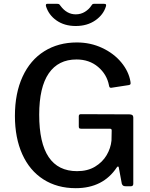

<svg xmlns="http://www.w3.org/2000/svg" viewBox="-20 -974 783 1004"><path d="M58 -368Q58 -486 98 -573Q138 -660 211.5 -706Q285 -752 382 -752Q453 -752 514 -723.5Q575 -695 614 -648Q653 -601 662 -548Q663 -544 663 -539Q663 -534 660.5 -532Q658 -530 653 -529L562 -515H560Q555 -515 553 -518Q551 -521 550 -527Q539 -585 493 -624Q447 -663 380 -663Q285 -663 235 -590.5Q185 -518 185 -374Q185 -79 383 -79Q438 -79 477 -102.5Q516 -126 537.5 -162.5Q559 -199 563 -239L564 -289V-293Q564 -301 554 -301H404Q397 -301 394.5 -303.5Q392 -306 392 -313V-366Q392 -377 403 -377L657 -376Q677 -376 677 -360V-13Q677 0 664 0H638Q630 0 625 -2.5Q620 -5 617 -13L601 -99Q598 -108 591 -99Q519 10 376 10Q279 10 207 -36Q135 -82 96.5 -167.5Q58 -253 58 -368ZM534 -941Q521 -897 478.5 -867.5Q436 -838 376 -838Q317 -838 275.5 -867Q234 -896 220 -943V-947Q220 -954 227 -954H279Q286 -954 289 -952Q292 -950 296 -944Q329 -899 376 -899Q403 -899 424.5 -912.5Q446 -926 458 -945Q462 -951 464.5 -952.5Q467 -954 472 -954H524Q532 -954 534 -951Q536 -948 534 -941Z"/></svg>

Font: Libre Franklin Medium
Style: Regular
Weight: 500
Designer: Pablo Impallari, Rodrigo Fuenzalida
Foundry: Impallari Type
Version: Version 1.002; ttfautohint (v1.5)